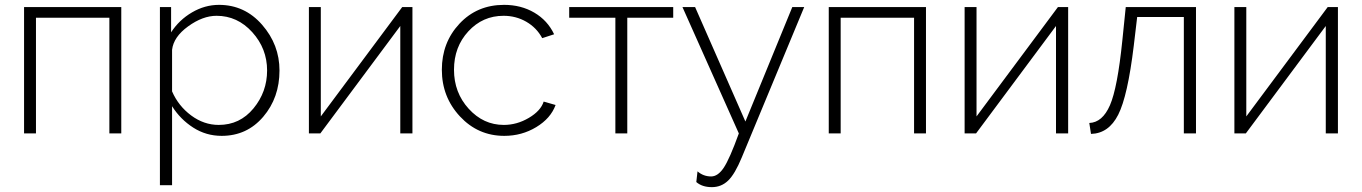

<svg xmlns="http://www.w3.org/2000/svg" viewBox="-20 -549 5604 790"><path d="M479 -520V0H430V-476H128V0H79V-520Z M892 10Q828 10 775 -24Q722 -58 688 -112V213H638V-520H684V-416Q717 -467 770 -498Q823 -529 881 -529Q987 -529 1058.5 -447Q1130 -365 1130 -259Q1130 -147 1063 -68.5Q996 10 892 10ZM880 -35Q967 -35 1023 -103Q1079 -171 1079 -259Q1079 -349 1018 -416.5Q957 -484 871 -484Q814 -484 754 -440.5Q694 -397 688 -344V-173Q714 -113 766.5 -74Q819 -35 880 -35Z M1300 -520V-70L1635 -520H1677V0H1627V-442L1298 0H1251V-520Z M2054 -529Q2124 -529 2178.5 -497Q2233 -465 2260 -408L2211 -392Q2188 -435 2145.5 -459.5Q2103 -484 2052 -484Q1966 -484 1907 -420Q1848 -356 1848 -262Q1848 -168 1908.5 -101.5Q1969 -35 2053 -35Q2107 -35 2156 -64Q2205 -93 2217 -131L2266 -117Q2246 -62 2186.5 -26Q2127 10 2055 10Q1947 10 1872.5 -70Q1798 -150 1798 -262Q1798 -374 1870.5 -451.5Q1943 -529 2054 -529Z M2561 -476V0H2512V-476H2322V-520H2750V-476Z M2845 200 2850 156Q2874 177 2906 177Q2934 177 2958 141Q2982 105 3020 0L2788 -520H2840L3047 -49L3240 -520H3289L3032 99Q3004 167 2976 194Q2948 221 2909 221Q2869 221 2845 200Z M3790 -520V0H3741V-476H3439V0H3390V-520Z M3998 -520V-70L4333 -520H4375V0H4325V-442L3996 0H3949V-520Z M4469 2 4462 -43Q4516 -45 4547 -116Q4578 -187 4598 -383L4612 -520H4901V0H4851V-479H4659L4645 -361Q4620 -154 4581 -77Q4542 0 4469 2Z M5108 -520V-70L5443 -520H5485V0H5435V-442L5106 0H5059V-520Z"/></svg>

Font: Raleway
Style: Light
Weight: 300
Designer: Matt McInerney, Pablo Impallari, Rodrigo Fuenzalida
Foundry: Matt McInerney, Pablo Impallari, Rodrigo Fuenzalida
Version: Version 3.000